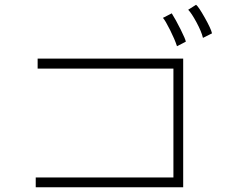

<svg xmlns="http://www.w3.org/2000/svg" viewBox="-20 -809 1002 806"><path d="M870 -669 832 -650Q826 -676 805 -715Q784 -754 770 -768L803 -789Q813 -782 839.5 -735Q866 -688 870 -669ZM760 -634 723 -615Q714 -643 694 -683Q674 -723 664 -734L701 -753Q718 -726 738.5 -685Q759 -644 760 -634ZM708 -64V-521H138V-563H749V-23H130V-64Z"/></svg>

Font: Gmarket Sans TTF Light
Style: Regular
Weight: 300
Designer: Creative Director : Sungho Lee; Art Director : Kiwoong Choi; Project Manager : Sori Yang, Jongwook Yoon; Font Designer :
Foundry: Sandoll Inc.
Version: Version 1.000;hotconv 1.0.109;makeotfexe 2.5.65596